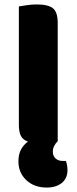

<svg xmlns="http://www.w3.org/2000/svg" viewBox="-20 -637 345 865"><path d="M63 90Q63 59 74.5 37Q86 15 106 1Q83 -7 74 -25Q65 -43 65 -75V-608Q77 -610 100 -613.5Q123 -617 146 -617Q196 -617 218 -600Q240 -583 240 -534V-1Q218 21 218 46Q218 66 230.5 77Q243 88 261 88H277Q284 109 284 129Q284 167 258 187.5Q232 208 191 208Q134 208 98.5 174.5Q63 141 63 90Z"/></svg>

Font: Baloo Tammudu 2 ExtraBold
Style: Regular
Weight: 800
Designer: Maithili Shingre, Omkar Shende and Ek Type
Foundry: Ek Type
Version: Version 1.640;hotconv 1.0.111;makeotfexe 2.5.65597; ttfautoh